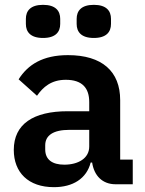

<svg xmlns="http://www.w3.org/2000/svg" viewBox="-20 -762 599 794"><path d="M158 -605C210 -605 229 -630 229 -663V-684C229 -717 210 -742 158 -742C106 -742 87 -717 87 -684V-663C87 -630 106 -605 158 -605ZM368 -605C420 -605 439 -630 439 -663V-684C439 -717 420 -742 368 -742C316 -742 297 -717 297 -684V-663C297 -630 316 -605 368 -605ZM203 12C281 12 338 -23 355 -90H361C369 -36 403 0 458 0H529V-102H477V-348C477 -467 402 -534 261 -534C156 -534 95 -494 57 -434L133 -366C158 -402 192 -432 252 -432C320 -432 349 -398 349 -340V-302H260C118 -302 37 -249 37 -142C37 -49 97 12 203 12ZM246 -81C196 -81 167 -102 167 -144V-161C167 -202 200 -225 267 -225H349V-156C349 -107 303 -81 246 -81Z"/></svg>

Font: IBM Plex Devanagari Medium
Style: Regular
Weight: 600
Designer: Mike Abbink, Paul van der Laan, Pieter van Rosmalen, Erin McLaughlin
Foundry: Bold Monday
Version: Version 1.0